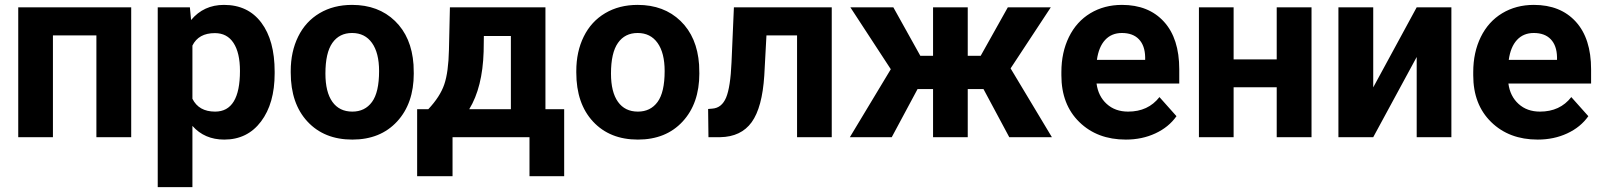

<svg xmlns="http://www.w3.org/2000/svg" viewBox="-20 -558 6518 781"><path d="M513.7 0H372.1V-414.1H195.3V0H54.2V-528.3H513.7Z M1097.2 -259.3Q1097.2 -137.2 1041.7 -63.7Q986.3 9.8 892.1 9.8Q812 9.8 762.7 -45.9V203.1H621.6V-528.3H752.4L757.3 -476.6Q808.6 -538.1 891.1 -538.1Q988.8 -538.1 1043 -465.8Q1097.2 -393.6 1097.2 -266.6ZM956.1 -269.5Q956.1 -343.3 929.9 -383.3Q903.8 -423.3 854 -423.3Q787.6 -423.3 762.7 -372.6V-156.2Q788.6 -104 855 -104Q956.1 -104 956.1 -269.5Z M1162.6 -269Q1162.6 -347.7 1192.9 -409.2Q1223.1 -470.7 1280 -504.4Q1336.9 -538.1 1412.1 -538.1Q1519 -538.1 1586.7 -472.7Q1654.3 -407.2 1662.1 -294.9L1663.1 -258.8Q1663.1 -137.2 1595.2 -63.7Q1527.3 9.8 1413.1 9.8Q1298.8 9.8 1230.7 -63.5Q1162.6 -136.7 1162.6 -262.7ZM1303.7 -258.8Q1303.7 -183.6 1332 -143.8Q1360.4 -104 1413.1 -104Q1464.4 -104 1493.2 -143.3Q1522 -182.6 1522 -269Q1522 -342.8 1493.2 -383.3Q1464.4 -423.8 1412.1 -423.8Q1360.4 -423.8 1332 -383.5Q1303.7 -343.3 1303.7 -258.8Z M1722.2 -113.8Q1770 -164.6 1787.1 -214.4Q1804.2 -264.2 1806.2 -355.5L1810.1 -528.3H2198.7V-113.8H2274.9V158.7H2133.8V0H1820.8V158.7H1676.8V-113.8ZM1888.7 -113.8H2058.1V-411.6H1948.2L1947.3 -348.1Q1942.9 -202.6 1888.7 -113.8Z M2324.2 -269Q2324.2 -347.7 2354.5 -409.2Q2384.8 -470.7 2441.7 -504.4Q2498.5 -538.1 2573.7 -538.1Q2680.7 -538.1 2748.3 -472.7Q2815.9 -407.2 2823.7 -294.9L2824.7 -258.8Q2824.7 -137.2 2756.8 -63.7Q2689 9.8 2574.7 9.8Q2460.4 9.8 2392.3 -63.5Q2324.2 -136.7 2324.2 -262.7ZM2465.3 -258.8Q2465.3 -183.6 2493.7 -143.8Q2522 -104 2574.7 -104Q2626 -104 2654.8 -143.3Q2683.6 -182.6 2683.6 -269Q2683.6 -342.8 2654.8 -383.3Q2626 -423.8 2573.7 -423.8Q2522 -423.8 2493.7 -383.5Q2465.3 -343.3 2465.3 -258.8Z M3363.3 -528.3V0H3222.2V-414.1H3097.7L3088.9 -251Q3080.6 -120.6 3037.6 -61Q2994.6 -1.5 2909.7 0H2861.8L2860.4 -114.7L2877.9 -116.2Q2916 -119.1 2933.6 -161.1Q2951.2 -203.1 2955.6 -304.2L2965.3 -528.3Z M3980.5 -195.8H3916.5V0H3775.4V-195.8H3712.4L3607.4 0H3437L3603.5 -276.4L3439 -528.3H3613.8L3723.6 -331.1H3775.4V-528.3H3916.5V-331.1H3969.2L4079.6 -528.3H4254.4L4090.8 -279.8L4258.8 0H4085.4Z M4559.6 9.8Q4443.4 9.8 4370.4 -61.5Q4297.4 -132.8 4297.4 -251.5V-265.1Q4297.4 -344.7 4328.1 -407.5Q4358.9 -470.2 4415.3 -504.2Q4471.7 -538.1 4543.9 -538.1Q4652.3 -538.1 4714.6 -469.7Q4776.9 -401.4 4776.9 -275.9V-218.3H4440.4Q4447.3 -166.5 4481.7 -135.3Q4516.1 -104 4568.8 -104Q4650.4 -104 4696.3 -163.1L4765.6 -85.4Q4733.9 -40.5 4679.7 -15.4Q4625.5 9.8 4559.6 9.8ZM4543.5 -423.8Q4501.5 -423.8 4475.3 -395.5Q4449.2 -367.2 4441.9 -314.5H4638.2V-325.7Q4637.2 -372.6 4612.8 -398.2Q4588.4 -423.8 4543.5 -423.8Z M5314.9 0H5173.3V-203.1H4998V0H4856.9V-528.3H4998V-316.4H5173.3V-528.3H5314.9Z M5742.7 -528.3H5883.8V0H5742.7V-326.2L5565.9 0H5424.3V-528.3H5565.9V-202.6Z M6234.9 9.8Q6118.7 9.8 6045.7 -61.5Q5972.7 -132.8 5972.7 -251.5V-265.1Q5972.7 -344.7 6003.4 -407.5Q6034.2 -470.2 6090.6 -504.2Q6147 -538.1 6219.2 -538.1Q6327.6 -538.1 6389.9 -469.7Q6452.1 -401.4 6452.1 -275.9V-218.3H6115.7Q6122.6 -166.5 6157 -135.3Q6191.4 -104 6244.1 -104Q6325.7 -104 6371.6 -163.1L6440.9 -85.4Q6409.2 -40.5 6355 -15.4Q6300.8 9.8 6234.9 9.8ZM6218.8 -423.8Q6176.8 -423.8 6150.6 -395.5Q6124.5 -367.2 6117.2 -314.5H6313.5V-325.7Q6312.5 -372.6 6288.1 -398.2Q6263.7 -423.8 6218.8 -423.8Z"/></svg>

Font: RobotoInd
Style: Bold
Weight: 700
Designer: Google
Version: Version 2.001150; 2014